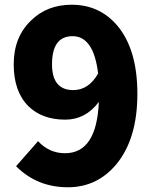

<svg xmlns="http://www.w3.org/2000/svg" viewBox="-20 -778 649 812"><path d="M395 -467Q376 -625 287 -625Q200 -625 200 -506Q200 -397 290 -397Q355 -397 395 -467ZM141 -181Q188 -130 255 -130Q389 -130 398 -347Q342 -272 256 -272Q158 -272 100 -329Q38 -391 38 -506Q38 -621 111 -691Q179 -758 283 -758Q400 -758 475 -671Q561 -570 561 -381Q561 -190 471 -82Q390 14 267 14Q137 14 48 -75Z"/></svg>

Font: Source Han Sans CN Heavy
Style: Bold
Weight: 900
Designer: Ryoko NISHIZUKA (kana & ideographs); Paul D. Hunt (Latin, Greek & Cyrillic); Wenlong ZHANG (bopomofo); Sandoll Communica
Foundry: Adobe Systems Incorporated
Version: Version 1.000;PS 1;hotconv 1.0.78;makeotf.lib2.5.61930